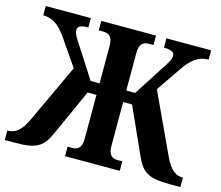

<svg xmlns="http://www.w3.org/2000/svg" viewBox="-101 -846 1129 979"><g transform="rotate(15 463.5 -357.0)"><path d="M0 0H55C168 0 201 -22 236 -101L345 -343H392V-112C392 -62 370 -50 342 -50H318V0H607V-50H583C554 -50 533 -62 533 -112V-343H580L689 -101C724 -22 757 0 871 0H927V-50H922C889 -50 858 -72 830 -133L682 -451L769 -578C807 -634 843 -665 898 -665V-714H662V-665C700 -665 718 -656 718 -636C718 -617 705 -597 674 -550L580 -404H533V-602C533 -652 554 -664 583 -664H607V-714H318V-664H342C370 -664 392 -652 392 -603V-404H345L251 -550C220 -597 207 -617 207 -636C207 -656 225 -665 263 -665V-714H25V-665C79 -665 115 -634 153 -578L245 -444L100 -133C72 -72 39 -50 5 -50H0Z"/></g></svg>

Font: Noto Serif Condensed
Style: Bold
Weight: 700
Width: 3
Designer: Monotype Design Team
Foundry: Monotype Imaging Inc.
Version: Version 2.015